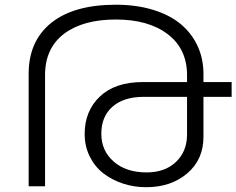

<svg xmlns="http://www.w3.org/2000/svg" viewBox="-20 -781 991 805"><path d="M951.2 -375H833V-208Q833.5 -112.8 765.4 -54.4Q697.3 3.9 592.8 3.9Q542 3.9 495.8 -11.2Q449.7 -26.4 413.8 -54Q377.9 -81.5 356.4 -124.5Q335 -167.5 335 -219.2Q335 -315.9 398.9 -376.5Q462.9 -437 579.1 -437H764.2V-471.2Q762.2 -578.6 681.6 -638.9Q601.1 -699.2 465.8 -699.2Q329.1 -699.2 250 -640.4Q170.9 -581.5 168.9 -471.2V0H100.1V-471.2Q100.1 -608.9 194.8 -685.1Q289.6 -761.2 465.8 -761.2Q552.2 -761.2 622.1 -739.7Q691.9 -718.3 737.8 -679.9Q783.7 -641.6 808.3 -588.4Q833 -535.2 833 -471.2V-437H951.2ZM764.2 -213.9V-375H583Q498.5 -375 451.7 -333.7Q404.8 -292.5 404.8 -220.2Q404.8 -148.9 456.8 -103.5Q508.8 -58.1 594.2 -58.1Q671.4 -58.1 717.3 -101.6Q763.2 -145 764.2 -213.9Z"/></svg>

Font: Montserrat arm Light
Style: Regular
Weight: 300
Designer: Julieta Ulanovsky
Foundry: Julieta Ulanovsky
Version: Version 6.000;PS 006.000;hotconv 1.0.88;makeotf.lib2.5.64775